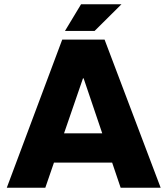

<svg xmlns="http://www.w3.org/2000/svg" viewBox="-20 -887 791 907"><path d="M12 0 274 -700H474L739 0H550L375 -517H372L194 0ZM210 -119V-257H537V-119ZM287 -741 363 -867H554L427 -741Z"/></svg>

Font: REM
Style: Bold
Weight: 700
Designer: Octavio Pardo
Foundry: Ashler Design
Version: Version 1.005;gftools[0.9.28]